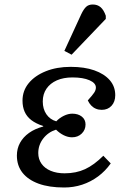

<svg xmlns="http://www.w3.org/2000/svg" viewBox="-20 -819 571 853"><path d="M265 14Q198 14 151.5 -3Q105 -20 80 -51.5Q55 -83 55 -128Q55 -159 69 -184.5Q83 -210 109 -228.5Q135 -247 172 -257V-259Q139 -270 119 -285.5Q99 -301 89.5 -322.5Q80 -344 80 -372Q80 -416 107.5 -449.5Q135 -483 183.5 -502.5Q232 -522 294 -522Q355 -522 399 -506.5Q443 -491 467.5 -463Q492 -435 492 -396Q492 -367 475.5 -349Q459 -331 432 -331Q418 -331 406 -336Q394 -341 385 -350.5Q376 -360 370 -373Q391 -396 398.5 -407.5Q406 -419 406 -430Q406 -450 377.5 -462.5Q349 -475 302 -475Q262 -475 232.5 -462Q203 -449 186.5 -425Q170 -401 170 -368Q170 -335 186 -311.5Q202 -288 230 -280Q244 -295 263.5 -304.5Q283 -314 301 -314Q327 -314 343.5 -301Q360 -288 360 -266Q360 -242 343 -225.5Q326 -209 300 -209Q282 -209 263.5 -218Q245 -227 229 -243Q194 -232 172 -203.5Q150 -175 150 -139Q150 -112 164.5 -91.5Q179 -71 205.5 -60Q232 -49 267 -49Q318 -49 358 -67.5Q398 -86 439 -127L472 -93Q448 -59 415.5 -35Q383 -11 345 1.5Q307 14 265 14ZM298 -576 266 -593 341 -756Q352 -779 363 -789Q374 -799 392 -799Q413 -799 427 -787Q441 -775 450 -749V-735Z"/></svg>

Font: Literata 18pt
Style: Italic
Weight: 400
Italic angle: -2°
Designer: Latin by Veronika Burian and Jose Scaglione. Greek by Irene Vlachou. Cyrillic by Vera Evstafieva
Foundry: TypeTogether
Version: Version 3.103;gftools[0.9.29]